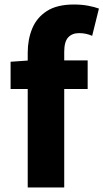

<svg xmlns="http://www.w3.org/2000/svg" viewBox="-20 -832 459 852"><path d="M103 0V-598Q103 -657 123 -705.5Q143 -754 188 -783Q233 -812 308 -812Q343 -812 371.5 -806.5Q400 -801 419 -794L389 -673Q362 -685 331 -685Q300 -685 282.5 -666Q265 -647 265 -602V0ZM27 -437V-558L113 -564H369V-437Z"/></svg>

Font: Noto Sans HK Thin ExtraBold
Style: Regular
Weight: 800
Version: Version 2.004-H2;hotconv 1.0.118;makeotfexe 2.5.65603